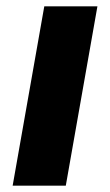

<svg xmlns="http://www.w3.org/2000/svg" viewBox="-20 -587 348 607"><path d="M188 0H20L120 -567H288Z"/></svg>

Font: Open Sauce Sans Black Italic
Style: Regular
Weight: 900
Italic angle: -10°
Designer: Alfredo Marco Pradil
Foundry: Creative Sauce Fz LLC
Version: Version 1.477